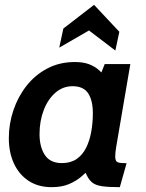

<svg xmlns="http://www.w3.org/2000/svg" viewBox="-20 -764 602 794"><path d="M193.5 10Q138 10 98.2 -16.2Q58.5 -42.5 37.5 -88.2Q16.5 -134 16.5 -192.5Q16.5 -252 35.5 -308.2Q54.5 -364.5 90 -409.5Q125.5 -454.5 176 -481Q226.5 -507.5 289.5 -507.5Q323 -507.5 346.8 -499Q370.5 -490.5 389.2 -474Q408 -457.5 425 -433.5L378 -410L413 -499H519L460.5 -156.5Q456.5 -133 456.5 -117Q456.5 -96.5 467 -92.8Q477.5 -89 503.5 -89L475.5 10Q428.5 10 402.8 6.2Q377 2.5 363.2 -7.8Q349.5 -18 339.5 -37.8Q329.5 -57.5 314.5 -89.5L355.5 -70.5Q338 -52 316.2 -33.5Q294.5 -15 264.8 -2.5Q235 10 193.5 10ZM236 -89.5Q272 -89.5 296.5 -106.2Q321 -123 335.8 -152.2Q350.5 -181.5 357.2 -218.5Q364 -255.5 364 -296Q364 -348 344.8 -377.8Q325.5 -407.5 280 -407.5Q240 -407.5 209 -380.5Q178 -353.5 160.8 -308.5Q143.5 -263.5 143.5 -209.5Q143.5 -156.5 165.5 -123Q187.5 -89.5 236 -89.5ZM225 -567 242 -646 369 -744 473.5 -632.5 457 -555 348 -638Z"/></svg>

Font: Cabin
Style: Bold Italic
Weight: 700
Width: 4
Italic angle: -10°
Designer: Pablo Impallari
Foundry: Pablo Impallari. http://www.impallari.com Igino Marini. http://www.ikern.com
Version: Version 3.001